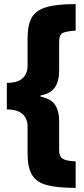

<svg xmlns="http://www.w3.org/2000/svg" viewBox="-20 -744 407 932"><path d="M347.2 168Q260.3 168 209 154.8Q157.7 141.6 135.7 105.2Q113.8 68.8 113.8 0V-129.9Q113.8 -168.9 88.9 -190.9Q64 -212.9 13.2 -212.9V-341.8Q65.4 -341.8 89.6 -364Q113.8 -386.2 113.8 -424.8V-558.1Q113.8 -619.6 132.6 -656Q151.4 -692.4 201.9 -708.3Q252.4 -724.1 347.2 -724.1V-595.2Q309.6 -593.3 288.3 -585.7Q267.1 -578.1 267.1 -543V-403.8Q267.1 -348.6 245.8 -318.8Q224.6 -289.1 176.8 -280.8V-274.9Q225.1 -265.6 246.1 -236.6Q267.1 -207.5 267.1 -154.8V-14.2Q267.1 14.2 283.4 25.9Q299.8 37.6 347.2 39.1Z"/></svg>

Font: Open Sans Condensed ExtraBold
Style: Regular
Weight: 800
Width: 3
Designer: Monotype Design Team
Foundry: Monotype Imaging Inc.
Version: Version 3.000; ttfautohint (v1.8.4)